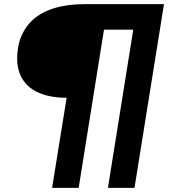

<svg xmlns="http://www.w3.org/2000/svg" viewBox="-20 -725 848 925"><path d="M231 180 301 -254Q212 -254 153.5 -284.5Q95 -315 73.5 -375Q52 -435 73 -524Q93 -587 135 -626.5Q177 -666 241 -685.5Q305 -705 386 -705H770L628 180H500L622 -582H481L359 180Z"/></svg>

Font: Nunito Sans 7pt Expanded ExtraBold
Style: Italic
Weight: 800
Width: 7
Italic angle: -9°
Designer: Vernon Adams
Foundry: Vernon Adams
Version: Version 3.101;gftools[0.9.27]